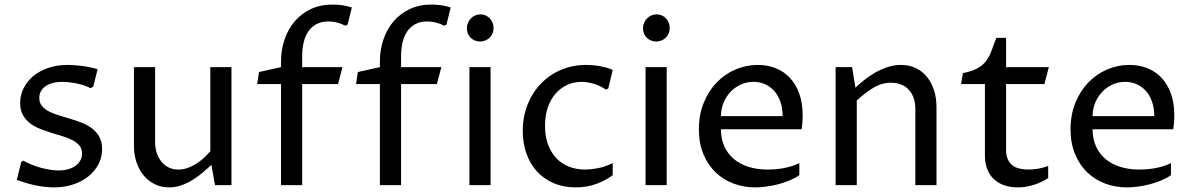

<svg xmlns="http://www.w3.org/2000/svg" viewBox="-20 -812 5228 842"><path d="M73.2 -101.6 82 -107.4Q100.6 -97.2 121.1 -89.1Q141.6 -81.1 161.6 -75.7Q181.6 -70.3 200.9 -67.4Q220.2 -64.5 236.8 -64.5Q259.8 -64.5 278.8 -69.8Q297.9 -75.2 311.3 -85Q324.7 -94.7 332.3 -108.4Q339.8 -122.1 339.8 -138.7Q339.8 -159.7 328.1 -173.6Q316.4 -187.5 297.4 -197.5Q278.3 -207.5 253.9 -214.8Q229.5 -222.2 204.1 -230Q178.7 -237.8 154.3 -247.6Q129.9 -257.3 110.8 -272.2Q91.8 -287.1 80.1 -308.3Q68.4 -329.6 68.4 -360.4Q68.4 -394.5 83.5 -425Q98.6 -455.6 126 -478.3Q153.3 -501 191.7 -514.2Q230 -527.3 276.9 -527.3Q288.1 -527.3 303.7 -526.4Q319.3 -525.4 336.9 -523.2Q354.5 -521 372.8 -517.3Q391.1 -513.7 408.2 -508.3L388.7 -432.1L377 -425.3Q363.3 -432.6 346.9 -438Q330.6 -443.4 313.7 -446.5Q296.9 -449.7 280.8 -451.4Q264.6 -453.1 252.4 -453.1Q230 -453.1 211.7 -448.2Q193.4 -443.4 180.2 -434.3Q167 -425.3 159.7 -412.4Q152.3 -399.4 152.3 -382.8Q152.3 -361.3 164.1 -347.2Q175.8 -333 195.3 -323Q214.8 -313 239.5 -305.7Q264.2 -298.3 290 -290.5Q315.9 -282.7 340.6 -272.9Q365.2 -263.2 384.8 -248Q404.3 -232.9 416 -211.2Q427.7 -189.5 427.7 -158.2Q427.7 -121.6 411.4 -90.8Q395 -60.1 366.5 -37.6Q337.9 -15.1 299.6 -2.7Q261.2 9.8 217.3 9.8Q179.7 9.8 137 1Q94.2 -7.8 53.7 -23.4Z M567.4 -517.6H660.2V-189.5Q660.2 -162.6 667.7 -140.4Q675.3 -118.2 688.7 -102.1Q702.1 -85.9 720.9 -77.1Q739.7 -68.4 762.7 -68.4Q782.7 -68.4 802 -75.2Q821.3 -82 839.1 -93Q856.9 -104 872.8 -118.4Q888.7 -132.8 902.3 -148.4V-517.6H995.1V0H922.9L907.2 -88.9Q889.2 -72.3 868.7 -54.9Q848.1 -37.6 825 -23.2Q801.8 -8.8 775.9 0.5Q750 9.8 721.7 9.8Q688.5 9.8 660.4 -3.4Q632.3 -16.6 611.6 -40.8Q590.8 -64.9 579.1 -98.9Q567.4 -132.8 567.4 -173.8Z M1212.4 -443.4H1107.9L1115.7 -496.1L1212.4 -517.6V-543Q1212.4 -593.3 1227.8 -638.7Q1243.2 -684.1 1272 -718Q1300.8 -752 1342.8 -772Q1384.8 -792 1438.5 -792Q1458.5 -792 1480.5 -789.1Q1502.4 -786.1 1522.9 -779.3L1504.4 -704.1L1494.6 -699.2Q1478.5 -707.5 1459.7 -712.6Q1440.9 -717.8 1419.4 -717.8Q1388.7 -717.8 1366.9 -705.8Q1345.2 -693.8 1331.5 -673.3Q1317.9 -652.8 1311.5 -625Q1305.2 -597.2 1305.2 -565.4V-517.6H1481.9L1462.4 -443.4H1305.2V0H1212.4Z M1646 -443.4H1541.5L1549.3 -496.1L1646 -517.6V-543Q1646 -593.3 1661.4 -638.7Q1676.8 -684.1 1705.6 -718Q1734.4 -752 1776.4 -772Q1818.4 -792 1872.1 -792Q1892.1 -792 1914.1 -789.1Q1936 -786.1 1956.5 -779.3L1938 -704.1L1928.2 -699.2Q1912.1 -707.5 1893.3 -712.6Q1874.5 -717.8 1853 -717.8Q1822.3 -717.8 1800.5 -705.8Q1778.8 -693.8 1765.1 -673.3Q1751.5 -652.8 1745.1 -625Q1738.8 -597.2 1738.8 -565.4V-517.6H1915.5L1896 -443.4H1738.8V0H1646Z M2038.6 -517.6H2131.3V0H2038.6ZM2085.4 -629.9Q2073.2 -629.9 2062.5 -634.3Q2051.8 -638.7 2043.9 -646.5Q2036.1 -654.3 2031.7 -664.8Q2027.3 -675.3 2027.3 -688Q2027.3 -700.7 2032.2 -711.9Q2037.1 -723.1 2045.2 -731.4Q2053.2 -739.7 2064.2 -744.4Q2075.2 -749 2087.4 -749Q2099.1 -749 2109.6 -744.4Q2120.1 -739.7 2127.9 -731.4Q2135.7 -723.1 2140.1 -712.2Q2144.5 -701.2 2144.5 -689Q2144.5 -675.8 2139.6 -664.8Q2134.8 -653.8 2126.7 -646.2Q2118.7 -638.7 2107.9 -634.3Q2097.2 -629.9 2085.4 -629.9Z M2667 -43.9Q2636.7 -20.5 2595 -5.4Q2553.2 9.8 2503.9 9.8Q2451.2 9.8 2408.4 -8.5Q2365.7 -26.9 2335.4 -59.6Q2305.2 -92.3 2288.8 -137.9Q2272.5 -183.6 2272.5 -237.8Q2272.5 -300.8 2293.9 -354Q2315.4 -407.2 2352.8 -445.8Q2390.1 -484.4 2440.9 -505.9Q2491.7 -527.3 2549.8 -527.3Q2563.5 -527.3 2579.3 -526.1Q2595.2 -524.9 2610.8 -522Q2626.5 -519 2641.1 -514.9Q2655.8 -510.7 2667 -504.9L2647.5 -423.8L2636.7 -418.9Q2627 -426.3 2614.5 -432.6Q2602.1 -439 2588.1 -443.4Q2574.2 -447.8 2559.3 -450.4Q2544.4 -453.1 2530.3 -453.1Q2497.6 -453.1 2468.5 -440.2Q2439.5 -427.2 2417.5 -402.6Q2395.5 -377.9 2382.8 -342Q2370.1 -306.2 2370.1 -260.3Q2370.1 -213.4 2383.5 -177.7Q2397 -142.1 2420.4 -117.7Q2443.8 -93.3 2476.1 -80.8Q2508.3 -68.4 2545.9 -68.4Q2568.4 -68.4 2600.1 -74Q2631.8 -79.6 2667 -96.7Z M2811 -517.6H2903.8V0H2811ZM2857.9 -629.9Q2845.7 -629.9 2835 -634.3Q2824.2 -638.7 2816.4 -646.5Q2808.6 -654.3 2804.2 -664.8Q2799.8 -675.3 2799.8 -688Q2799.8 -700.7 2804.7 -711.9Q2809.6 -723.1 2817.6 -731.4Q2825.7 -739.7 2836.7 -744.4Q2847.7 -749 2859.9 -749Q2871.6 -749 2882.1 -744.4Q2892.6 -739.7 2900.4 -731.4Q2908.2 -723.1 2912.6 -712.2Q2917 -701.2 2917 -689Q2917 -675.8 2912.1 -664.8Q2907.2 -653.8 2899.2 -646.2Q2891.1 -638.7 2880.4 -634.3Q2869.6 -629.9 2857.9 -629.9Z M3485.4 -43.9Q3466.8 -30.8 3442.6 -20.8Q3418.5 -10.7 3392.6 -3.9Q3366.7 2.9 3340.6 6.3Q3314.5 9.8 3292 9.8Q3242.2 9.8 3197.3 -6.8Q3152.3 -23.4 3118.7 -55.7Q3085 -87.9 3064.9 -135.5Q3044.9 -183.1 3044.9 -245.1Q3044.9 -309.1 3066.2 -361.3Q3087.4 -413.6 3123 -450.4Q3158.7 -487.3 3205.3 -507.3Q3252 -527.3 3303.2 -527.3Q3344.7 -527.3 3380.6 -513.4Q3416.5 -499.5 3443.1 -471.7Q3469.7 -443.8 3484.9 -402.1Q3500 -360.4 3500 -304.7Q3500 -293.5 3499 -277.8Q3498 -262.2 3495.1 -245.1H3141.6Q3141.6 -203.1 3156.5 -170.2Q3171.4 -137.2 3198.5 -114.5Q3225.6 -91.8 3263.2 -80.1Q3300.8 -68.4 3346.2 -68.4Q3357.4 -68.4 3373.5 -69.3Q3389.6 -70.3 3408.2 -73.2Q3426.8 -76.2 3446.8 -81.8Q3466.8 -87.4 3485.4 -96.7ZM3412.1 -302.7Q3412.1 -339.4 3401.9 -367.4Q3391.6 -395.5 3374 -414.6Q3356.4 -433.6 3333.3 -443.4Q3310.1 -453.1 3283.7 -453.1Q3254.4 -453.1 3228.5 -441.2Q3202.6 -429.2 3183.3 -408.7Q3164.1 -388.2 3152.8 -360.8Q3141.6 -333.5 3141.6 -302.7Z M3644.5 -517.6H3716.8L3731.4 -427.7Q3748.5 -443.8 3770.5 -461.4Q3792.5 -479 3818.1 -493.7Q3843.8 -508.3 3872.6 -517.8Q3901.4 -527.3 3931.6 -527.3Q3967.3 -527.3 3995.8 -513.7Q4024.4 -500 4044.7 -475.3Q4064.9 -450.7 4075.9 -416.7Q4086.9 -382.8 4086.9 -342.8V0H3994.1V-334Q3994.1 -362.3 3986.1 -384Q3978 -405.8 3963.9 -420.2Q3949.7 -434.6 3930.2 -441.9Q3910.6 -449.2 3887.7 -449.2Q3847.2 -449.2 3811 -427.7Q3774.9 -406.2 3737.3 -371.1V0H3644.5Z M4299.3 -443.4H4194.8L4202.6 -491.2Q4240.7 -499 4263.7 -511Q4286.6 -522.9 4301.5 -541Q4316.4 -559.1 4326.4 -584.7Q4336.4 -610.4 4349.1 -646H4392.1V-517.6H4579.6L4560.1 -443.4H4392.1V-154.3Q4392.1 -130.9 4399.2 -114.5Q4406.2 -98.1 4418.9 -87.9Q4431.6 -77.6 4449.7 -73Q4467.8 -68.4 4489.7 -68.4Q4512.2 -68.4 4534.4 -72.5Q4556.6 -76.7 4576.7 -84V-31.2Q4545.9 -11.2 4512 -0.7Q4478 9.8 4442.9 9.8Q4410.2 9.8 4383.8 0.5Q4357.4 -8.8 4338.6 -26.4Q4319.8 -43.9 4309.6 -70.1Q4299.3 -96.2 4299.3 -129.9Z M5115.2 -43.9Q5096.7 -30.8 5072.5 -20.8Q5048.3 -10.7 5022.5 -3.9Q4996.6 2.9 4970.5 6.3Q4944.3 9.8 4921.9 9.8Q4872.1 9.8 4827.1 -6.8Q4782.2 -23.4 4748.5 -55.7Q4714.8 -87.9 4694.8 -135.5Q4674.8 -183.1 4674.8 -245.1Q4674.8 -309.1 4696 -361.3Q4717.3 -413.6 4752.9 -450.4Q4788.6 -487.3 4835.2 -507.3Q4881.8 -527.3 4933.1 -527.3Q4974.6 -527.3 5010.5 -513.4Q5046.4 -499.5 5073 -471.7Q5099.6 -443.8 5114.7 -402.1Q5129.9 -360.4 5129.9 -304.7Q5129.9 -293.5 5128.9 -277.8Q5127.9 -262.2 5125 -245.1H4771.5Q4771.5 -203.1 4786.4 -170.2Q4801.3 -137.2 4828.4 -114.5Q4855.5 -91.8 4893.1 -80.1Q4930.7 -68.4 4976.1 -68.4Q4987.3 -68.4 5003.4 -69.3Q5019.5 -70.3 5038.1 -73.2Q5056.6 -76.2 5076.7 -81.8Q5096.7 -87.4 5115.2 -96.7ZM5042 -302.7Q5042 -339.4 5031.7 -367.4Q5021.5 -395.5 5003.9 -414.6Q4986.3 -433.6 4963.1 -443.4Q4939.9 -453.1 4913.6 -453.1Q4884.3 -453.1 4858.4 -441.2Q4832.5 -429.2 4813.2 -408.7Q4793.9 -388.2 4782.7 -360.8Q4771.5 -333.5 4771.5 -302.7Z"/></svg>

Font: Proza Libre
Style: Regular
Weight: 400
Designer: Jasper de Waard
Foundry: Jasper de Waard
Version: Version 1.001; ttfautohint (v1.4.1.8-43bc)